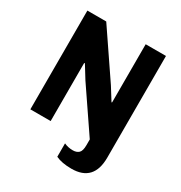

<svg xmlns="http://www.w3.org/2000/svg" viewBox="-199 -828 1089 1155"><g transform="rotate(30 345.5 -250.0)"><path d="M72 0V-686H203L419 -368L474 -280L477 -283V-686H618V20Q618 186 464 186Q397 186 355 166V73Q383 86 416 86Q442 86 457 72Q472 58 472 18V-22L272 -316L217 -405L213 -402V0Z"/></g></svg>

Font: Chivo
Style: Bold
Weight: 700
Designer: Hector Gatti
Foundry: Omnibus-Type
Version: Version 1.007;PS 001.007;hotconv 1.0.88;makeotf.lib2.5.64775